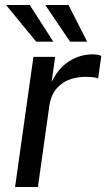

<svg xmlns="http://www.w3.org/2000/svg" viewBox="-20 -743 423 763"><path d="M39.9 0 112.8 -517H199L185.3 -417.3Q202.8 -454.5 228.4 -478.8Q254 -503 284.6 -515Q315.2 -527 346.8 -527Q357.5 -527 367.4 -525.5Q377.3 -524 382.5 -520.4L370 -430.9Q363.5 -434.4 352.7 -435.7Q341.9 -437 334.4 -437.2Q295.1 -439.8 261.3 -428.6Q227.5 -417.5 204.8 -391.1Q182.2 -364.6 175.9 -321.5L130.7 0ZM123.7 -577.5 4.2 -723H98.4L191.8 -577.5ZM258.4 -577.5 160 -723H252.3L326.3 -577.5Z"/></svg>

Font: Public Sans Thin
Style: Italic
Weight: 100
Italic angle: -8°
Designer: The Public Sans project authors (U.S. Web Design System). Libre Franklin designed by Pablo Impallari and Rodrigo Fuenzal
Version: Version 2.000